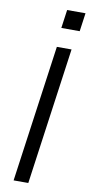

<svg xmlns="http://www.w3.org/2000/svg" viewBox="-103 -989 482 1029"><g transform="rotate(10 137.5 -474.5)"><path d="M261 -849 275 -949H175L161 -849ZM131 0 235 -745H155L51 0Z"/></g></svg>

Font: Plus Jakarta Sans
Style: Italic
Weight: 400
Italic angle: -8°
Designer: Gumpita Rahayu
Foundry: Tokotype
Version: Version 2.071;gftools[0.9.30]